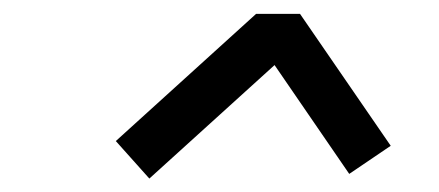

<svg xmlns="http://www.w3.org/2000/svg" viewBox="-20 -716 640 280"><path d="M417.5 -695.8 549.8 -503.4 489.3 -462.4 380.4 -621.1 197.8 -455.6 148.9 -510.3 353.5 -695.8Z"/></svg>

Font: Anka/Coder
Style: Italic
Weight: 400
Italic angle: -12°
Monospace: yes
Version: Version 001.100